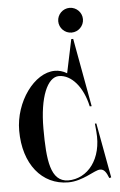

<svg xmlns="http://www.w3.org/2000/svg" viewBox="-52 -743 494 789"><g transform="rotate(-5 195.0 -349.0)"><path d="M265 -604C293 -604 316 -627 316 -655C316 -683 293 -706 265 -706C237 -706 214 -683 214 -655C214 -627 237 -604 265 -604ZM327.5 -223 330.5 -190C341 -76 278.5 0 198 0C125 -1.5 115 -90 115 -221C115 -350.5 149.5 -430.5 197 -430.5C248.5 -430.5 295 -376.5 312.5 -295.5H320.5L269 -577.5H261L231.9 -439.1C215.6 -449.1 198.8 -453.5 182 -453.5C97.5 -453.5 15 -340 15 -221C15 -83.5 89 8 198 8C259 8 309 -33 332 -33C348 -33 357 -21 367 5L375 3L333.5 -223Z"/></g></svg>

Font: Picaflor 48 pt
Style: Regular
Weight: 400
Designer: Ariel Martín Pérez
Foundry: Tunera Type Foundry
Version: Version 1.000;hotconv 1.0.109;makeotfexe 2.5.65596